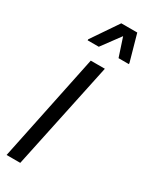

<svg xmlns="http://www.w3.org/2000/svg" viewBox="-191 -748 623 791"><g transform="rotate(30 120.5 -353.0)"><path d="M-4 0 102 -510H169L61 0ZM49 -576V-581L134 -706H210L245 -581V-576H196L167 -664L102 -576Z"/></g></svg>

Font: Saira UltraCondensed Medium
Style: Italic
Weight: 500
Width: 1
Italic angle: -12°
Designer: Hector Gatti with collaboration of the Omnibus-Type team
Foundry: Omnibus-Type
Version: Version 1.101